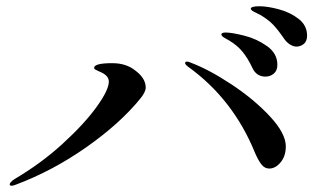

<svg xmlns="http://www.w3.org/2000/svg" viewBox="-20 -731 1040 614"><path d="M888 -608Q868 -637 853 -652.5Q838 -668 813 -683Q806 -687 799 -690Q792 -693 787 -696.5Q782 -700 782 -703Q782 -711 810 -711Q835 -711 871 -701.5Q907 -692 934.5 -671Q962 -650 962 -617Q962 -599 951.5 -590.5Q941 -582 928 -582Q918 -582 907 -589Q896 -596 888 -608ZM787 -514Q773 -544 756 -565Q739 -586 712 -602Q707 -605 700.5 -608.5Q694 -612 691 -615Q688 -618 688 -621Q688 -627 702 -627Q721 -627 761 -617Q801 -607 834 -583.5Q867 -560 867 -524Q867 -505 855.5 -495.5Q844 -486 829 -486Q800 -486 787 -514ZM796 -241Q726 -414 581 -518Q572 -525 572 -529Q572 -534 578 -534Q583 -534 589 -531Q648 -509 720.5 -461Q793 -413 843.5 -358.5Q894 -304 894 -263Q894 -232 877.5 -212Q861 -192 841 -192Q827 -192 817 -204Q807 -216 796 -241ZM11 -141Q11 -148 26 -158Q111 -208 180 -271Q249 -334 288.5 -388.5Q328 -443 328 -470Q328 -488 305 -499Q301 -501 294 -504Q287 -507 284 -509Q281 -511 281 -514Q281 -529 339 -529Q383 -529 412 -506Q446 -481 446 -451Q446 -437 429 -416Q364 -336 256.5 -260.5Q149 -185 32 -141Q22 -137 18 -137Q11 -137 11 -141Z"/></svg>

Font: Shippori Mincho Medium
Style: Regular
Weight: 500
Designer: FONTDASU
Foundry: FONTDASU / Google Inc. / but / Adobe
Version: Version 3.110; ttfautohint (v1.8.3)